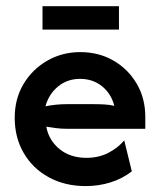

<svg xmlns="http://www.w3.org/2000/svg" viewBox="-20 -601 523 633"><path d="M262.5 12.5Q193.8 12.5 140.6 -16.7Q87.5 -45.8 58 -96.9Q28.5 -147.9 28.5 -212.5Q28.5 -275 57.3 -323.6Q86.1 -372.2 135.4 -400.7Q184.7 -429.2 244.4 -429.2Q305.6 -429.2 353.8 -401.4Q402.1 -373.6 430.6 -325.3Q459 -277.1 459 -216V-176.4H200Q182.6 -176.4 166 -178.5Q149.3 -180.6 132.6 -183.3Q141 -138.2 176.4 -109.4Q211.8 -80.6 265.3 -80.6Q304.9 -80.6 336.8 -96.9Q368.8 -113.2 389.6 -138.2L414.6 -36.1Q383.3 -11.8 344.4 0.3Q305.6 12.5 262.5 12.5ZM129.9 -250.7Q165.3 -257.6 200 -257.6H289.6Q308.3 -257.6 325 -256.6Q341.7 -255.6 356.9 -252.1Q346.5 -292.4 316.3 -316.7Q286.1 -341 243.8 -341Q202.1 -341 171.5 -316Q141 -291 129.9 -250.7ZM120.1 -503.5V-580.6H372.2V-503.5Z"/></svg>

Font: Afacad SemiBold
Style: Regular
Weight: 600
Designer: Kristian Moeller
Foundry: Dicotype
Version: Version 1.000